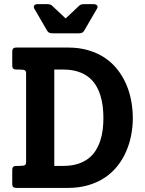

<svg xmlns="http://www.w3.org/2000/svg" viewBox="-20 -921 711 941"><path d="M486.8 -341.8Q486.8 -371.1 483.4 -399.9Q480 -428.7 471.4 -455.3Q462.9 -481.9 448.7 -504.6Q434.6 -527.3 412.6 -544.2Q390.6 -561 360.1 -570.6Q329.6 -580.1 289.1 -580.1H246.1V-107.9H289.1Q329.6 -107.9 360.1 -117.4Q390.6 -127 412.6 -143.6Q434.6 -160.2 448.7 -182.9Q462.9 -205.6 471.4 -231.4Q480 -257.3 483.4 -285.6Q486.8 -314 486.8 -341.8ZM630.9 -341.8Q630.9 -299.8 622.8 -258.1Q614.7 -216.3 598.1 -178.2Q581.5 -140.1 555.9 -107.7Q530.3 -75.2 494.9 -51.3Q459.5 -27.3 413.8 -13.7Q368.2 0 312 0H59.1Q40 0 40 -19V-88.9Q40 -107.9 59.1 -107.9H74.2Q94.2 -107.9 101.1 -111.3Q107.9 -114.7 107.9 -126V-562Q107.9 -572.8 101.8 -576.4Q95.7 -580.1 74.2 -580.1H59.1Q40 -580.1 40 -599.1V-668.9Q40 -688 59.1 -688H312Q368.7 -688 414.3 -674.3Q460 -660.6 495.4 -636.5Q530.8 -612.3 556.4 -579.3Q582 -546.4 598.6 -508.1Q615.2 -469.7 623 -427.2Q630.9 -384.8 630.9 -341.8ZM393.1 -771.5Q388.7 -763.7 382.6 -760.7Q376.5 -757.8 365.7 -757.8H237.8Q227.1 -757.8 220.9 -760.7Q214.8 -763.7 210.4 -771.5L147.5 -879.9Q144 -886.7 147.5 -893.8Q150.9 -900.9 167.5 -900.9H207Q216.8 -900.9 223.6 -899.4Q230.5 -897.9 235.8 -892.6L301.8 -830.6L367.7 -892.6Q373 -897.9 380.1 -899.4Q387.2 -900.9 397 -900.9H436Q444.3 -900.9 449.2 -898.9Q454.1 -897 456.3 -893.8Q458.5 -890.6 458.3 -887Q458 -883.3 456.1 -879.9Z"/></svg>

Font: New Telegraph
Style: Bold
Weight: 700
Designer: Frank Baranowski
Foundry: Frank Baranowski
Version: Version 3.001